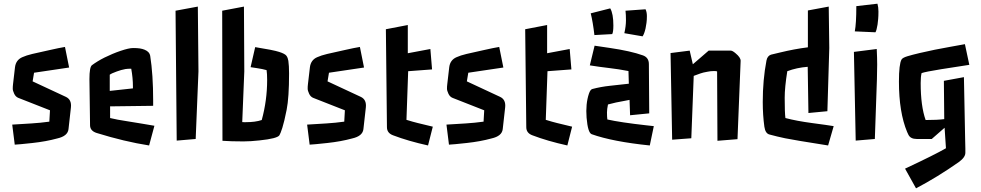

<svg xmlns="http://www.w3.org/2000/svg" viewBox="-20 -755 5327 1043"><path d="M46.4 -78.1Q46.4 -78.1 150.9 -84.5Q199.2 -87.4 248 -94.2L251.5 -155.8L80.1 -223.1Q64.9 -229 57.1 -245.8Q49.3 -262.7 49.3 -272.5Q49.3 -282.2 49.6 -284.9Q49.8 -287.6 50.8 -297.9L61.5 -390.1Q66.4 -429.2 101.1 -444.3Q122.6 -454.1 155.3 -461.9Q222.2 -477.5 249 -482.9L296.4 -493.2Q316.9 -497.1 333 -500L355.5 -388.2L165 -359.9L157.2 -313L337.4 -229Q370.1 -213.9 365.2 -170.9L352.1 -53.2Q347.7 -15.6 291 -2.9Q230.5 13.7 157 21.7Q83.5 29.8 60.1 30.8Z M465.8 -325.2Q465.8 -390.6 479.5 -400.9Q493.2 -411.1 510.3 -421.6Q527.3 -432.1 547.9 -442.4Q568.4 -452.6 590.6 -461.9Q612.8 -471.2 634.3 -478.5Q680.2 -494.1 702.9 -494.1Q725.6 -494.1 739.7 -491.9Q753.9 -489.7 765.6 -484.9Q792.5 -473.6 795.9 -452.1Q812 -350.1 812 -209V-180.2L578.1 -177.2V-113.8Q616.2 -104.5 668.9 -96.7L752.9 -83Q785.2 -78.1 818.8 -71.8L790 35.2Q655.8 14.2 504.9 -32.7Q470.2 -43.9 469.2 -73.2ZM702.1 -285.2Q702.1 -331.1 692.9 -381.8Q673.3 -381.8 661.6 -379.9Q649.9 -377.9 638.2 -374.5Q626.5 -371.1 614.3 -366.7Q585.4 -356.4 576.2 -349.1V-261.2L702.1 -274.9Z M933.6 -696.8 1054.7 -719.2 1058.1 -367.2 1043 0 939.9 8.8Z M1187 -696.8 1305.2 -719.2 1307.1 -367.2 1295.9 -91.8Q1300.8 -91.3 1305.7 -91.3H1315.4Q1367.7 -91.3 1401.9 -103Q1431.2 -210 1431.2 -320.3Q1431.2 -354.5 1428.2 -374Q1418.9 -377 1404.3 -379.9L1376 -384.8L1341.3 -390.1L1366.2 -499Q1464.4 -483.4 1496.3 -473.1Q1528.3 -462.9 1536.1 -451.9Q1543.9 -440.9 1546.4 -424.8Q1550.3 -398.4 1550.3 -356Q1550.3 -224.6 1537.1 -158.4Q1523.9 -92.3 1513.7 -60.5Q1503.4 -28.8 1498 -20.5Q1487.3 -2.4 1389.2 7.8Q1340.8 13.2 1302.2 13.2Q1234.4 13.2 1188.5 9.8Z M1648.4 -78.1Q1648.4 -78.1 1752.9 -84.5Q1801.3 -87.4 1850.1 -94.2L1853.5 -155.8L1682.1 -223.1Q1667 -229 1659.2 -245.8Q1651.4 -262.7 1651.4 -272.5Q1651.4 -282.2 1651.6 -284.9Q1651.9 -287.6 1652.8 -297.9L1663.6 -390.1Q1668.5 -429.2 1703.1 -444.3Q1724.6 -454.1 1757.3 -461.9Q1824.2 -477.5 1851.1 -482.9L1898.4 -493.2Q1918.9 -497.1 1935.1 -500L1957.5 -388.2L1767.1 -359.9L1759.3 -313L1939.5 -229Q1972.2 -213.9 1967.3 -170.9L1954.1 -53.2Q1949.7 -15.6 1893.1 -2.9Q1832.5 13.7 1759 21.7Q1685.5 29.8 1662.1 30.8Z M2076.2 -596.2 2195.3 -619.1V-465.8L2317.9 -488.8L2327.1 -377.9L2197.3 -368.2L2188 -104Q2224.1 -92.8 2250.5 -86.4Q2316.4 -70.8 2331.1 -66.9L2305.2 35.2Q2196.8 11.2 2115.2 -20Q2082 -32.2 2082 -64Z M2405.3 -78.1Q2405.3 -78.1 2509.8 -84.5Q2558.1 -87.4 2606.9 -94.2L2610.4 -155.8L2439 -223.1Q2423.8 -229 2416 -245.8Q2408.2 -262.7 2408.2 -272.5Q2408.2 -282.2 2408.4 -284.9Q2408.7 -287.6 2409.7 -297.9L2420.4 -390.1Q2425.3 -429.2 2460 -444.3Q2481.4 -454.1 2514.2 -461.9Q2581.1 -477.5 2607.9 -482.9L2655.3 -493.2Q2675.8 -497.1 2691.9 -500L2714.4 -388.2L2523.9 -359.9L2516.1 -313L2696.3 -229Q2729 -213.9 2724.1 -170.9L2710.9 -53.2Q2706.5 -15.6 2649.9 -2.9Q2589.4 13.7 2515.9 21.7Q2442.4 29.8 2418.9 30.8Z M2833 -596.2 2952.1 -619.1V-465.8L3074.7 -488.8L3084 -377.9L2954.1 -368.2L2944.8 -104Q2981 -92.8 3007.3 -86.4Q3073.2 -70.8 3087.9 -66.9L3062 35.2Q2953.6 11.2 2872.1 -20Q2838.9 -32.2 2838.9 -64Z M3294.9 -709.5Q3312 -681.2 3312 -616.2Q3312 -581.5 3305.7 -569.8L3209 -564.5Q3200.7 -635.7 3189 -682.6ZM3486.8 -704.6Q3494.1 -689 3494.1 -667.7Q3494.1 -646.5 3491.9 -630.6Q3489.7 -614.7 3486.8 -600.6Q3480 -570.8 3470.7 -557.6L3371.6 -574.7Q3380.4 -613.3 3380.4 -644.5Q3380.4 -675.8 3377.9 -696.8ZM3509.8 35.2Q3308.6 14.6 3194.3 -25.9Q3173.3 -33.7 3166.5 -115.7Q3160.6 -190.9 3179.2 -246.1Q3187 -269 3197.8 -271.5Q3243.7 -283.7 3294.4 -289.1L3396 -300.3L3394 -369.1Q3340.8 -379.4 3288.3 -385.5Q3235.8 -391.6 3184.1 -399.9L3210 -506.8L3292.5 -494.6Q3405.8 -478 3472.7 -454.1Q3504.9 -442.4 3504.9 -406.7L3506.8 -139.2L3402.8 -128.9L3399.9 -212.4L3372.1 -207Q3325.2 -199.2 3282.7 -187.5Q3277.3 -161.6 3277.3 -144.5Q3277.3 -119.6 3279.3 -106Q3348.1 -90.3 3491.7 -74.2L3531.7 -69.8Z M3622.6 -466.8 3726.6 -480 3743.7 -405.8 3829.6 -480H3949.7Q3959 -480 3975.6 -465.8Q4003.4 -442.9 4003.4 -424.8L3986.3 1L3877.4 9.8L3875.5 -367.2Q3869.6 -369.1 3859.4 -369.1Q3849.1 -369.1 3840.6 -368.2Q3832 -367.2 3822.3 -365.2Q3799.3 -361.3 3784.7 -356L3748.5 -342.8L3735.4 -3.9L3631.3 3.9Z M4161.6 -23.9Q4137.7 -28.8 4132.3 -66.4Q4123.5 -129.9 4123.5 -201.2Q4123.5 -320.8 4143.6 -425.8Q4148.4 -451.2 4168 -458L4216.8 -469.7Q4295.4 -488.8 4368.7 -498V-698.2L4481.9 -719.2L4484.9 -494.1L4474.6 -150.9L4371.6 -141.1L4367.7 -392.1Q4308.6 -387.7 4256.8 -368.2Q4242.7 -280.8 4242.7 -223.6Q4242.7 -142.1 4246.6 -113.8Q4307.6 -97.7 4392.3 -86.4Q4477.1 -75.2 4508.8 -69.8L4478.5 35.2Q4289.1 5.4 4244.9 -3.9Q4200.7 -13.2 4161.6 -23.9Z M4746.6 -734.9Q4752 -715.8 4752 -692.1Q4752 -668.5 4750.5 -652.1Q4749 -635.7 4747.1 -621.6Q4742.2 -590.8 4735.8 -579.6L4623.5 -584.5Q4631.8 -627.4 4631.8 -721.7ZM4742.7 -488.8Q4745.1 -438.5 4745.1 -404.3Q4745.1 -370.1 4743.7 -324.2L4732.4 0L4628.4 8.8L4618.7 -473.1Z M5008.3 -103Q5072.8 -103 5109.4 -107.9L5107.4 -315.9L5216.3 -335.9Q5218.3 -241.7 5219.5 -175Q5220.7 -108.4 5221.7 -63Q5222.7 -17.6 5223.1 9.3L5224.1 50.8Q5224.1 64.9 5224.1 69.3V75.2Q5224.1 100.1 5187 126.5Q5073.7 206.1 4956.1 268.1L4896.5 161.1Q5056.2 86.4 5118.7 50.3L5111.3 -61L5041.5 0H4960.4Q4925.8 0 4914.6 -23.4L4907.7 -38.1Q4863.3 -145 4863.3 -311.5Q4863.3 -406.7 4877.4 -431.6Q4882.8 -441.4 4909.4 -449.5Q4936 -457.5 4976.3 -467Q5016.6 -476.6 5058.1 -484.9Q5099.6 -493.2 5141.1 -500.5L5221.7 -515.1L5245.6 -402.8L5091.8 -378.9Q5006.8 -365.2 4986.3 -357.9Q4981.4 -338.4 4981.4 -303.7Q4981.4 -178.7 5008.3 -103Z"/></svg>

Font: Passero One
Style: Regular
Weight: 400
Designer: Viktoriya Grabowska
Foundry: Viktoriya Grabowska
Version: Version 1.003